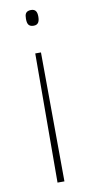

<svg xmlns="http://www.w3.org/2000/svg" viewBox="-84 -569 380 794"><g transform="rotate(-10 106.0 -172.0)"><path d="M132 -501C132 -519 127 -533 107 -533C83 -533 80 -518 80 -501C80 -481 84 -467 107 -467C127 -467 132 -482 132 -501ZM93 -353 91 189H120L117 -353Z"/></g></svg>

Font: Noto Sans Gujarati UI SemiCondensed Thin
Style: Regular
Weight: 100
Width: 4
Designer: Jelle Bosma - Monotype Design Team, Universal Thirst
Foundry: Monotype Imaging Inc.
Version: Version 2.106